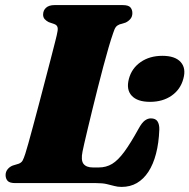

<svg xmlns="http://www.w3.org/2000/svg" viewBox="-20 -720 745 755"><path d="M358 0H40.5Q17.5 0 9.8 -9Q2 -18 2 -31.5Q2 -44.5 9.8 -54.2Q17.5 -64 30 -69L53 -76Q64 -80 68.8 -88.5Q73.5 -97 79.5 -115.5Q83.5 -127 91.5 -156.2Q99.5 -185.5 110.5 -225.8Q121.5 -266 133.5 -312Q145.5 -358 157.5 -403.8Q169.5 -449.5 179.8 -489.2Q190 -529 197.2 -557.2Q204.5 -585.5 206 -596Q208.5 -608.5 205.2 -615.5Q202 -622.5 193 -625.5L171.5 -633Q162.5 -637.5 156 -644.5Q149.5 -651.5 149.5 -662.5Q149.5 -679 161 -689.5Q172.5 -700 194.5 -700H462Q485 -700 492.8 -691Q500.5 -682 500.5 -668.5Q500.5 -654.5 492.5 -645.2Q484.5 -636 473.5 -631L450 -624Q441 -620.5 435.8 -614Q430.5 -607.5 425 -590Q417 -567.5 407 -533.2Q397 -499 386.2 -458.2Q375.5 -417.5 364.5 -374.5Q353.5 -331.5 343.5 -290.2Q333.5 -249 325.2 -214.5Q317 -180 311.5 -156.2Q306 -132.5 304.5 -124Q297.5 -89.5 308.5 -75.5Q319.5 -61.5 345.5 -61.5H368Q397.5 -61.5 420.8 -75.5Q444 -89.5 468.5 -122.8Q493 -156 525 -214Q537.5 -237 549.2 -245.8Q561 -254.5 573 -254.5Q592 -254.5 599.5 -242.5Q607 -230.5 606.5 -210.5Q604.5 -157.5 593.5 -115.5Q582.5 -73.5 563.5 -44.5Q544.5 -15.5 518.2 -0.2Q492 15 458 15Q442.5 15 429 11.2Q415.5 7.5 399.5 3.8Q383.5 0 358 0ZM570 -319.5Q520 -319.5 497.8 -343.8Q475.5 -368 487 -410.5Q498 -451.5 533.2 -476Q568.5 -500.5 618.5 -500.5Q668.5 -500.5 690.5 -476Q712.5 -451.5 701 -410.5Q690 -368.5 655 -344Q620 -319.5 570 -319.5Z"/></svg>

Font: Fraunces Black
Style: Italic
Weight: 900
Italic angle: -16°
Version: Version 1.000;[b76b70a41]